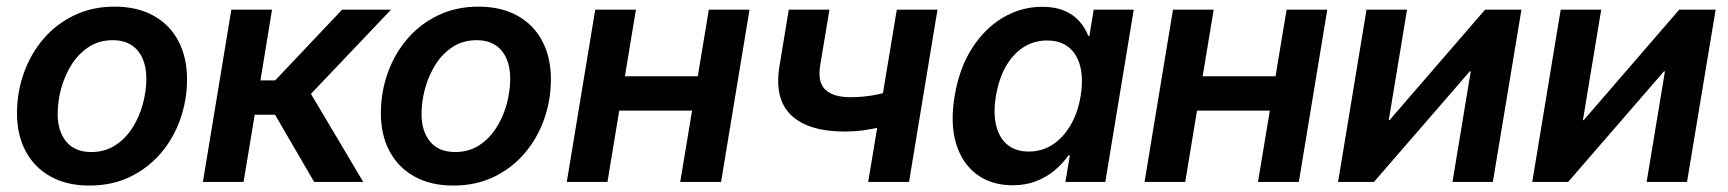

<svg xmlns="http://www.w3.org/2000/svg" viewBox="-20 -559 5309 590"><path d="M254.9 11.2Q185.5 11.2 135.7 -16.4Q85.9 -43.9 59.1 -94Q32.2 -144 32.2 -210.9Q32.2 -275.4 53.2 -334.5Q74.2 -393.6 113.5 -439.5Q152.8 -485.4 208.3 -512Q263.7 -538.6 332 -538.6Q401.4 -538.6 451.4 -511Q501.5 -483.4 528.1 -433.1Q554.7 -382.8 554.7 -315.4Q554.7 -251.5 533.9 -192.6Q513.2 -133.8 473.9 -87.9Q434.6 -42 379.4 -15.4Q324.2 11.2 254.9 11.2ZM260.3 -91.8Q302.2 -91.8 334 -112.3Q365.7 -132.8 387 -166.3Q408.2 -199.7 418.9 -239.5Q429.7 -279.3 429.7 -317.4Q429.7 -353.5 417.7 -380.1Q405.8 -406.7 382.8 -421.1Q359.9 -435.5 326.7 -435.5Q284.7 -435.5 253.2 -415Q221.7 -394.5 200.4 -361.1Q179.2 -327.6 168.2 -287.8Q157.2 -248 157.2 -209Q157.2 -155.3 183.8 -123.5Q210.4 -91.8 260.3 -91.8Z M603.5 0 690.9 -529.3H815.9L780.3 -312H825.7L1031.2 -529.3H1181.6L935.5 -270.5L1096.2 0H945.3L825.2 -206.5H762.7L728.5 0Z M1373 11.2Q1303.7 11.2 1253.9 -16.4Q1204.1 -43.9 1177.2 -94Q1150.4 -144 1150.4 -210.9Q1150.4 -275.4 1171.4 -334.5Q1192.4 -393.6 1231.7 -439.5Q1271 -485.4 1326.4 -512Q1381.8 -538.6 1450.2 -538.6Q1519.5 -538.6 1569.6 -511Q1619.6 -483.4 1646.2 -433.1Q1672.9 -382.8 1672.9 -315.4Q1672.9 -251.5 1652.1 -192.6Q1631.3 -133.8 1592 -87.9Q1552.7 -42 1497.6 -15.4Q1442.4 11.2 1373 11.2ZM1378.4 -91.8Q1420.4 -91.8 1452.1 -112.3Q1483.9 -132.8 1505.1 -166.3Q1526.4 -199.7 1537.1 -239.5Q1547.9 -279.3 1547.9 -317.4Q1547.9 -353.5 1535.9 -380.1Q1523.9 -406.7 1501 -421.1Q1478 -435.5 1444.8 -435.5Q1402.8 -435.5 1371.3 -415Q1339.8 -394.5 1318.6 -361.1Q1297.4 -327.6 1286.4 -287.8Q1275.4 -248 1275.4 -209Q1275.4 -155.3 1302 -123.5Q1328.6 -91.8 1378.4 -91.8Z M2157.2 -324.7 2139.6 -219.2H1849.1L1866.7 -324.7ZM1934.1 -529.3 1846.7 0H1721.7L1809.1 -529.3ZM2283.2 -529.3 2195.8 0H2070.3L2158.2 -529.3Z M2575.7 -154.8Q2463.9 -154.8 2411.1 -205.1Q2358.4 -255.4 2375.5 -356.9L2403.8 -529.3H2528.8L2500.5 -358.9Q2491.7 -306.2 2516.4 -283.2Q2541 -260.3 2593.3 -260.3Q2636.2 -260.3 2676.5 -268.8Q2716.8 -277.3 2761.7 -292L2744.1 -186.5Q2721.7 -177.7 2693.6 -170.4Q2665.5 -163.1 2635.7 -158.9Q2606 -154.8 2575.7 -154.8ZM2647.9 0 2735.8 -529.3H2860.8L2773.4 0Z M3092.3 10.3Q3026.4 10.3 2981.2 -23.4Q2936 -57.1 2917.7 -118.7Q2899.4 -180.2 2913.6 -264.2Q2927.7 -349.1 2966.8 -410.4Q3005.9 -471.7 3062 -504.9Q3118.2 -538.1 3182.6 -538.1Q3222.7 -538.1 3251 -525.9Q3279.3 -513.7 3297.1 -493.4Q3314.9 -473.1 3324.2 -448.7H3327.6L3340.8 -529.3H3463.9L3376.5 0H3253.9L3267.6 -81.5H3263.2Q3245.6 -56.2 3220.7 -35.4Q3195.8 -14.6 3163.8 -2.2Q3131.8 10.3 3092.3 10.3ZM3141.1 -93.3Q3182.1 -93.3 3214.8 -114.7Q3247.6 -136.2 3270 -174.8Q3292.5 -213.4 3300.8 -264.6Q3309.1 -316.4 3299.6 -354.5Q3290 -392.6 3264.2 -413.6Q3238.3 -434.6 3197.3 -434.6Q3157.2 -434.6 3125 -413.8Q3092.8 -393.1 3071 -355Q3049.3 -316.9 3040.5 -264.6Q3031.7 -212.4 3041 -173.8Q3050.3 -135.3 3075.7 -114.3Q3101.1 -93.3 3141.1 -93.3Z M3932.6 -324.7 3915 -219.2H3624.5L3642.1 -324.7ZM3709.5 -529.3 3622.1 0H3497.1L3584.5 -529.3ZM4058.6 -529.3 3971.2 0H3845.7L3933.6 -529.3Z M4567.4 0H4443.4L4499.5 -339.8H4496.6L4202.1 0H4091.8L4179.2 -529.3H4303.7L4247.6 -189.9H4250L4543.5 -529.3H4655.3Z M5164.1 0H5040L5096.2 -339.8H5093.3L4798.8 0H4688.5L4775.9 -529.3H4900.4L4844.2 -189.9H4846.7L5140.1 -529.3H5252Z"/></svg>

Font: Inter 24pt SemiBold
Style: Italic
Weight: 600
Italic angle: -9.3988°
Designer: Rasmus Andersson
Foundry: rsms
Version: Version 4.001;git-66647c0bb